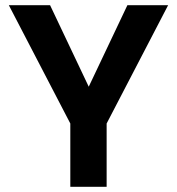

<svg xmlns="http://www.w3.org/2000/svg" viewBox="-20 -720 682 740"><path d="M251 0V-244L14 -700H173L330 -369H314L471 -700H628L391 -244V0Z"/></svg>

Font: DM Sans 12pt ExtraBold
Style: Regular
Weight: 800
Version: Version 4.004;gftools[0.9.30]